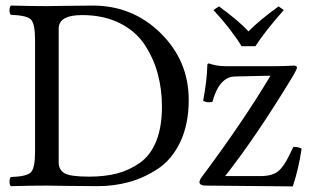

<svg xmlns="http://www.w3.org/2000/svg" viewBox="-20 -667 1130 690"><path d="M190.9 -84Q190.9 -57.1 211.4 -44.7Q231.9 -32.2 299.8 -32.2Q356.9 -32.2 400.9 -43.7Q444.8 -55.2 482.9 -82Q521 -108.9 541.5 -159.9Q562 -210.9 562 -284.2Q562 -345.2 547.1 -401.1Q532.2 -457 500 -506.1Q467.8 -555.2 409.9 -584Q352.1 -612.8 274.9 -612.8Q190.9 -612.8 190.9 -564ZM147.9 -645Q164.1 -645 218.5 -646Q272.9 -647 313 -647Q457 -647 557.6 -547.6Q658.2 -448.2 658.2 -308.1Q658.2 -220.2 627.7 -156.5Q597.2 -92.8 546.6 -59.8Q496.1 -26.9 442.6 -12.5Q389.2 2 331.1 2Q271 2 215.1 1Q159.2 0 148.9 0Q97.2 0 19 2Q14.2 -2 14.2 -13.9Q14.2 -25.9 19 -30.8Q75.2 -32.7 90.6 -47.4Q106 -62 106 -122.1V-522.9Q106 -583 90.6 -597.4Q75.2 -611.8 19 -613.8Q14.2 -617.7 14.2 -629.9Q14.2 -642.1 19 -647Q99.1 -645 147.9 -645ZM848.1 -501Q810.1 -563 747.1 -630.9L767.1 -644Q837.9 -592.3 873 -554.2Q911.1 -593.3 981 -644L1000 -630.9Q933.1 -555.7 897.9 -501ZM731 -439Q757.8 -429.2 790 -429.2H973.1Q986.3 -429.2 1000.2 -429.7Q1014.2 -430.2 1024.2 -430.7Q1034.2 -431.2 1035.2 -431.2Q1047.4 -431.2 1047.1 -424.1Q1046.9 -417 1028.8 -387.2Q900.9 -176.3 789.1 -34.2H921.9Q959 -35.2 979.5 -51.5Q1000 -67.9 1020 -109.9L1034.2 -139.2Q1053.2 -139.2 1064 -132.8Q1052.7 -57.6 1032.2 2.9L720.2 0Q697.3 0 696.8 -12.2Q696.8 -20 706.1 -32.2Q856 -233.4 952.1 -395L824.2 -392.1Q768.1 -391.1 743.2 -300.8Q726.1 -296.9 710 -304.2Q724.1 -379.4 725.1 -433.1Q725.1 -439 731 -439Z"/></svg>

Font: Linux Libertine
Style: Regular
Weight: 400
Designer: Philipp H. Poll
Foundry: Philipp H. Poll
Version: Version 5.3.0 ; ttfautohint (v0.9)